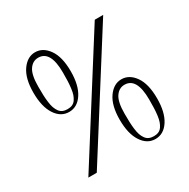

<svg xmlns="http://www.w3.org/2000/svg" viewBox="-157 -836 969 983"><g transform="rotate(-30 328.0 -344.5)"><path d="M174.8 -691.4Q221.2 -691.4 253.2 -646Q285.2 -600.6 285.2 -515.6Q285.2 -433.1 254.4 -386Q223.6 -338.9 174.8 -338.9Q126 -338.9 95.2 -386Q64.5 -433.1 64.5 -515.6Q64.5 -599.6 96.7 -645.5Q128.9 -691.4 174.8 -691.4ZM174.8 -659.2Q142.1 -659.2 121.8 -629.2Q101.6 -599.1 101.6 -530.3Q101.6 -501 102.3 -480.5Q103 -460 105.7 -438.5Q108.4 -417 113.3 -403.1Q118.2 -389.2 126.2 -377.7Q134.3 -366.2 146.5 -360.8Q158.7 -355.5 174.8 -355.5Q190.9 -355.5 202.9 -360.8Q214.8 -366.2 222.7 -377.7Q230.5 -389.2 235.4 -403.1Q240.2 -417 242.9 -438.5Q245.6 -460 246.3 -480.5Q247.1 -501 247.1 -530.3Q247.1 -659.2 174.8 -659.2ZM90.8 1 523.4 -682.6H573.2L140.6 1ZM488.3 -350.6Q534.7 -350.6 566.7 -305.2Q598.6 -259.8 598.6 -174.8Q598.6 -92.3 567.9 -45.2Q537.1 2 488.3 2Q439.5 2 408.7 -45.2Q377.9 -92.3 377.9 -174.8Q377.9 -258.8 410.2 -304.7Q442.4 -350.6 488.3 -350.6ZM488.3 -318.4Q455.6 -318.4 435.3 -288.3Q415 -258.3 415 -189.5Q415 -160.2 415.8 -139.6Q416.5 -119.1 419.2 -97.7Q421.9 -76.2 426.8 -62.3Q431.6 -48.3 439.7 -36.9Q447.8 -25.4 460 -20Q472.2 -14.6 488.3 -14.6Q504.4 -14.6 516.4 -20Q528.3 -25.4 536.1 -36.9Q543.9 -48.3 548.8 -62.3Q553.7 -76.2 556.4 -97.7Q559.1 -119.1 559.8 -139.6Q560.5 -160.2 560.5 -189.5Q560.5 -318.4 488.3 -318.4Z"/></g></svg>

Font: Buda Light
Style: Regular
Weight: 300
Version: Version 1.003